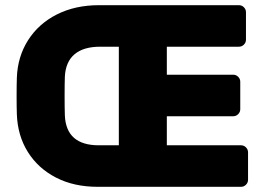

<svg xmlns="http://www.w3.org/2000/svg" viewBox="-20 -720 1022 740"><path d="M936 -133V-27Q936 -16 928 -8Q920 0 909 0H356Q265 0 196 -35.5Q127 -71 87.5 -134Q48 -197 45 -279Q44 -306 44 -349Q44 -393 45 -421Q48 -502 88.5 -565.5Q129 -629 199.5 -664.5Q270 -700 361 -700H901Q912 -700 920 -692Q928 -684 928 -673V-567Q928 -556 920 -548Q912 -540 901 -540H623V-432H879Q890 -432 898 -424Q906 -416 906 -405V-299Q906 -288 898 -280Q890 -272 879 -272H623V-160H909Q920 -160 928 -152Q936 -144 936 -133ZM361 -160H438V-540H366Q302 -540 267.5 -511Q233 -482 230 -425Q229 -398 229 -351Q229 -304 230 -275Q235 -160 361 -160Z"/></svg>

Font: Hezaedrus
Style: Bold
Weight: 700
Designer: Hubert & Fischer
Foundry: Hubert & Fischer
Version: Version 1.10;September 3, 2019;FontCreator 11.5.0.2425 64-bi